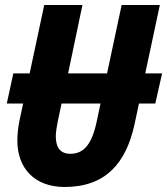

<svg xmlns="http://www.w3.org/2000/svg" viewBox="-20 -734 665 764"><path d="M237 10C400 10 481 -84 515 -238L533 -322H598L625 -442H558L616 -714H464L406 -442H251L308 -714H156L98 -442H33L7 -322H72L57 -252C52 -225 49 -198 49 -175C49 -64 118 10 237 10ZM260 -122C221 -122 202 -146 202 -192C202 -209 206 -230 210 -252L225 -322H380L366 -256C347 -162 315 -122 260 -122Z"/></svg>

Font: Noto Sans Display SemiCondensed Extra
Style: Italic
Weight: 800
Width: 4
Italic angle: -12°
Designer: Monotype Design Team
Foundry: Monotype Imaging Inc.
Version: Version 1.900